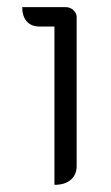

<svg xmlns="http://www.w3.org/2000/svg" viewBox="-20 -910 311 536"><path d="M132 -836H90Q67 -836 54.5 -850.5Q42 -865 42 -890H164Q176 -890 185 -881.5Q194 -873 194 -862V-447Q194 -422 177.5 -408Q161 -394 132 -394Z"/></svg>

Font: K2D ExtraLight
Style: Regular
Weight: 275
Designer: Katatrad Aksorn Co.,Ltd.
Foundry: Cadson Demak Co.,Ltd.
Version: Version 1.000; ttfautohint (v1.6)